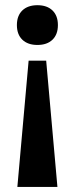

<svg xmlns="http://www.w3.org/2000/svg" viewBox="-20 -529 292 750"><path d="M47.8 201.3 91.8 -291.9H160.4L204.3 201.3ZM126.1 -353.4Q88.7 -353.4 67.3 -373.9Q46 -394.4 46 -431Q46 -467.7 67.3 -488.2Q88.7 -508.7 126.1 -508.7Q163.8 -508.7 185 -488.2Q206.2 -467.7 206.2 -431Q206.2 -394.4 185 -373.9Q163.8 -353.4 126.1 -353.4Z"/></svg>

Font: Sutasoma
Style: Regular
Weight: 400
Designer: Izhar Fathurrohim, Akbar Rohmanto, Arusyal Khofiqoini
Foundry: Kiwari Kolektiv
Version: Version 1.102